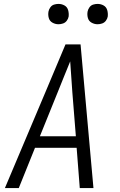

<svg xmlns="http://www.w3.org/2000/svg" viewBox="-20 -962 616 982"><path d="M5 0H76L159 -206H372L388 0H458L392 -735H315L212 -490ZM184 -265 275 -490Q291 -530 307 -569.5Q323 -609 339 -648Q342 -609 344.5 -569.5Q347 -530 350 -490L368 -265ZM479 -838Q491 -838 502.5 -842Q514 -846 521.5 -856Q529 -866 531 -877Q533 -894 528.5 -910Q524 -926 510 -934Q496 -942 479 -942Q468 -942 456.5 -938.5Q445 -935 437.5 -924.5Q430 -914 428 -903Q425 -886 429.5 -870Q434 -854 448.5 -846Q463 -838 479 -838ZM279 -838Q291 -838 302.5 -842Q314 -846 321.5 -856Q329 -866 331 -877Q333 -894 328.5 -910Q324 -926 310 -934Q296 -942 279 -942Q268 -942 256.5 -938.5Q245 -935 237.5 -924.5Q230 -914 228 -903Q225 -886 229.5 -870Q234 -854 248.5 -846Q263 -838 279 -838Z"/></svg>

Font: Iosevka Sparkle Light Oblique
Style: Regular
Weight: 300
Italic angle: -9°
Designer: Belleve Invis
Foundry: Belleve Invis
Version: Version 4.5.0; ttfautohint (v1.8.3)